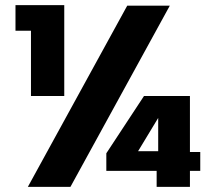

<svg xmlns="http://www.w3.org/2000/svg" viewBox="-20 -724 826 744"><path d="M40 -605V-704H229V-352H100V-605ZM638 -702 253 0H88L473 -702ZM756 -62H716V0H587V-62H392V-130L538 -352H716V-135H756ZM593 -267 515 -138H593Z"/></svg>

Font: Poppins A&M
Style: Bold-A&M
Weight: 700
Designer: Ninad Kale (Devanagari), Jonny Pinhorn (Latin)
Foundry: Indian Type Foundry
Version: 4.004